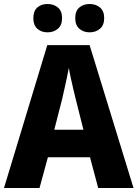

<svg xmlns="http://www.w3.org/2000/svg" viewBox="-20 -942 689 962"><path d="M472 0 431 -154H220L178 0H0L217 -716H429L649 0ZM360 -443Q355 -463 348 -492.5Q341 -522 334.5 -552Q328 -582 325 -602Q321 -581 315 -552.5Q309 -524 302.5 -495Q296 -466 291 -444L252 -292H398ZM147 -851Q147 -887 167 -904.5Q187 -922 218 -922Q249 -922 270 -904.5Q291 -887 291 -851Q291 -816 270 -798Q249 -780 218 -780Q187 -780 167 -798Q147 -816 147 -851ZM357 -851Q357 -887 377.5 -904.5Q398 -922 429 -922Q460 -922 481 -904.5Q502 -887 502 -851Q502 -816 481 -798Q460 -780 429 -780Q398 -780 377.5 -798Q357 -816 357 -851Z"/></svg>

Font: Noto Sans Lao UI SemCond ExtBd
Style: Regular
Weight: 800
Width: 4
Designer: Monotype Design Team
Foundry: Monotype Imaging Inc.
Version: Version 2.000; ttfautohint (v1.8.4.7-5d5b)